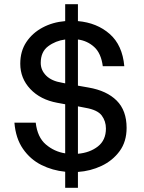

<svg xmlns="http://www.w3.org/2000/svg" viewBox="-20 -812 690 919"><path d="M292 87V10Q231 4 178 -22.5Q125 -49 90 -99.5Q55 -150 49 -225H151Q159 -155 199.5 -120.5Q240 -86 292 -78V-313L254 -320Q173 -335 125 -386Q77 -437 77 -507Q77 -567 106 -610.5Q135 -654 183.5 -680Q232 -706 292 -711V-792H353V-711Q444 -703 505 -649.5Q566 -596 575 -495H472Q464 -557 431 -587Q398 -617 353 -623V-402L404 -393Q491 -378 538.5 -330.5Q586 -283 586 -200Q586 -134 552.5 -88.5Q519 -43 466 -18Q413 7 353 11V87ZM277 -416 292 -413V-623Q246 -617 210.5 -590.5Q175 -564 175 -511Q175 -476 201 -450Q227 -424 277 -416ZM389 -296 353 -303V-76Q410 -81 448.5 -111Q487 -141 487 -197Q487 -232 467 -259Q447 -286 389 -296Z"/></svg>

Font: HostGroteskMedium
Style: Regular
Weight: 500
Designer: Doukan Karapınar based on Poppins by Indian Type Foundry, Jonny Pinhorn
Foundry: Element Type
Version: Version 1.001; ttfautohint (v1.8.4.7-5d5b)